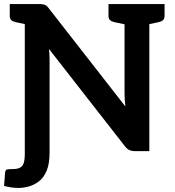

<svg xmlns="http://www.w3.org/2000/svg" viewBox="-22 -744 861 945"><path d="M70 181Q49 181 30.5 178Q12 175 -2 171L3 107Q4 93 11 90.5Q18 88 42 88Q63 88 76 81.5Q89 75 94.5 59Q100 43 100 13V-73H222V8Q222 62 207.5 96.5Q193 131 169 149Q145 167 119 174Q93 181 70 181ZM100 0V-724H173Q190 -724 199.5 -720Q209 -716 219 -702L595 -220Q593 -237 592 -254Q591 -271 591 -285V-724H713V0H642Q627 0 615.5 -5Q604 -10 593 -24L219 -503Q221 -486 221.5 -474Q222 -462 222 -443V-14ZM125 -724 112 -623 55 -635Q41 -638 33.5 -645Q26 -652 26 -666V-724ZM611 -724 598 -623 541 -635Q527 -638 519.5 -645Q512 -652 512 -666V-724ZM788 -724V-666Q788 -652 780.5 -645Q773 -638 759 -635L702 -623L689 -724Z"/></svg>

Font: Aleo
Style: Bold
Weight: 700
Designer: Alessio Laiso
Foundry: Alessio Laiso
Version: Version 2.001;gftools[0.9.29]